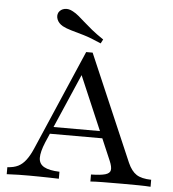

<svg xmlns="http://www.w3.org/2000/svg" viewBox="-54 -811 776 861"><g transform="rotate(5 334.5 -381.0)"><path d="M8.1 0V-31.5Q37.1 -33.1 56.5 -42.7Q75.8 -52.4 91.1 -72.6Q106.5 -92.7 120.2 -124.2L315.3 -576.6H344.4L550 -98.4Q566.1 -62.1 589.1 -47.2Q612.1 -32.3 655.6 -31.5V0Q634.7 -1.6 601.6 -2Q568.5 -2.4 527.4 -2.4Q477.4 -2.4 441.1 -2Q404.8 -1.6 384.7 0V-31.5Q428.2 -32.3 448.8 -38.3Q469.4 -44.4 471.8 -58.9Q474.2 -73.4 462.9 -100L298.4 -484.7L313.7 -494.4L167.7 -157.3Q149.2 -112.9 149.6 -85.9Q150 -58.9 173 -46Q196 -33.1 242.7 -31.5V0Q221.8 -0.8 199.6 -1.2Q177.4 -1.6 154.4 -2Q131.5 -2.4 108.1 -2.4Q84.7 -2.4 61.3 -2Q37.9 -1.6 8.1 0ZM167.7 -197.6 181.5 -229H449.2L461.3 -197.6ZM376.6 -621Q329.8 -641.9 296.8 -651.6Q263.7 -661.3 240.7 -667.7Q217.7 -674.2 200.8 -683.1Q181.5 -694.4 175 -711.3Q168.5 -728.2 175.8 -742.7Q184.7 -757.3 202.4 -760.9Q220.2 -764.5 240.3 -753.2Q254 -746 266.9 -735.1Q279.8 -724.2 295.6 -710.1Q311.3 -696 333.1 -678.2Q354.8 -660.5 386.3 -639.5Z"/></g></svg>

Font: Playfair 12pt
Style: Regular
Weight: 400
Designer: Claus Eggers Sørensen
Foundry: Claus Eggers Sørensen
Version: Version 2.000;gftools[0.9.28]